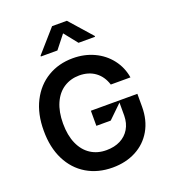

<svg xmlns="http://www.w3.org/2000/svg" viewBox="-172 -1099 1088 1232"><g transform="rotate(-20 372.0 -483.0)"><path d="M384.9 9.9Q284.8 9.9 208.5 -35.5Q132.1 -81 90 -165.3Q47.9 -249.6 48.3 -362.9Q47.9 -477.6 91.1 -562.3Q134.2 -647 209.9 -692.1Q285.5 -737.2 381.4 -737.2Q460.6 -737.2 526.1 -706.7Q591.6 -676.1 634.2 -620.9Q676.8 -565.7 688.2 -495H554Q535.5 -554 491.5 -586.5Q447.4 -619 382.8 -619.3Q323.5 -619 277.5 -589.3Q231.5 -559.7 206 -502Q180.4 -444.2 180.4 -364.3Q180.4 -283.4 206 -225.9Q231.5 -168.3 277.9 -138.3Q324.2 -108.3 385.7 -108.7Q439.6 -108.7 480.1 -129.3Q520.6 -149.9 543.3 -188Q566.1 -226.2 566.8 -277.7V-367.2L474.4 -277.7H376.4V-380.7H693.9V-293.3Q693.9 -201.3 654.5 -132.6Q615.1 -63.9 544.9 -27Q474.8 9.9 384.9 9.9ZM451 -817.5 378.6 -908.4 306.8 -817.5H193.9V-823.2L328.1 -975.9H429L563.9 -823.2V-817.5Z"/></g></svg>

Font: Riot Sans
Style: Regular
Weight: 400
Designer: Rasmus Andersson
Foundry: rsms
Version: Version 3.005